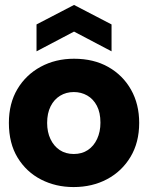

<svg xmlns="http://www.w3.org/2000/svg" viewBox="-20 -746 600 778"><path d="M278 12Q206 12 146.5 -18.5Q87 -49 51.5 -107Q16 -165 16 -248Q16 -327 50.5 -385Q85 -443 145 -475.5Q205 -508 280 -508Q360 -508 419 -474.5Q478 -441 511 -382.5Q544 -324 544 -248Q544 -169 509 -110.5Q474 -52 414 -20Q354 12 278 12ZM279 -122Q312 -122 336 -138Q360 -154 373.5 -183Q387 -212 387 -249Q387 -290 372.5 -317.5Q358 -345 333.5 -359Q309 -373 279 -373Q248 -373 223.5 -358Q199 -343 185 -315Q171 -287 171 -248Q171 -211 184.5 -182.5Q198 -154 222 -138Q246 -122 279 -122ZM128 -538V-647L280 -726L432 -647V-538L280 -618Z"/></svg>

Font: Rethink Sans ExtraBold
Style: Regular
Weight: 800
Designer: The Rethink Sans project authors (Hans Thiessen). DM Sans designed by Colophon Foundry.
Foundry: Rethink Communications LLC
Version: Version 1.001